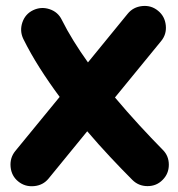

<svg xmlns="http://www.w3.org/2000/svg" viewBox="-20 -569 615 663"><path d="M43 57.6Q19.5 38.6 16.6 7.3Q13.7 -23.9 32.7 -47.4L186 -234.4Q149.4 -283.7 117.4 -334Q85.4 -384.3 60.5 -434.6Q47.4 -461.9 57.1 -491.2Q66.9 -520.5 94.2 -533.7Q121.6 -546.9 150.9 -537.4Q180.2 -527.8 193.4 -500.5Q210.9 -465.3 233.9 -428.2Q256.8 -391.1 283.7 -353.5L420.9 -521.5Q439.9 -544.9 471.2 -548.1Q502.4 -551.3 525.9 -531.7Q549.3 -512.7 552.5 -481.4Q555.7 -450.2 536.1 -426.8L377 -232.4Q418.5 -183.1 460.7 -137.2Q502.9 -91.3 541.5 -52.2Q563 -31.2 563 -0.2Q563 30.8 541.5 52.2Q520.5 73.7 489.5 73.7Q458.5 73.7 437 52.2Q400.4 15.6 360.6 -26.9Q320.8 -69.3 281.2 -115.7L147.9 47.4Q128.9 70.8 97.7 73.7Q66.4 76.7 43 57.6Z"/></svg>

Font: Mikhak ExtraBold
Style: Regular
Weight: 800
Designer: Amin Abedi
Version: Version 3.3